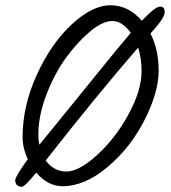

<svg xmlns="http://www.w3.org/2000/svg" viewBox="-20 -728 650 731"><path d="M553 -600Q584 -540 584 -458.5Q584 -377 530.5 -271.5Q477 -166 390 -92.5Q303 -19 218 -19Q162 -19 118 -71Q74 -17 64 -17Q38 -17 38 -42Q38 -56 86 -122Q66 -164 66 -206Q66 -325 120.5 -444Q175 -563 253.5 -635.5Q332 -708 400.5 -708Q469 -708 520 -649Q571 -703 590 -703Q607 -703 607 -682Q607 -661 564 -613ZM126 -215Q126 -193 130 -177Q168 -224 233.5 -304Q299 -384 343 -439Q429 -546 478 -603Q445 -648 408 -648Q371 -648 323.5 -608.5Q276 -569 232 -509Q188 -449 157 -368.5Q126 -288 126 -215ZM519 -457Q519 -505 506 -547Q346 -362 154 -117Q185 -75 233 -75Q281 -75 350.5 -138.5Q420 -202 469.5 -293Q519 -384 519 -457Z"/></svg>

Font: Kalam Light
Style: Regular
Weight: 300
Version: Version 2.001;PS 1.0;hotconv 1.0.79;makeotf.lib2.5.61930; tt